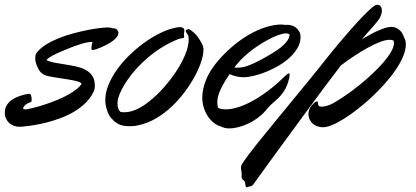

<svg xmlns="http://www.w3.org/2000/svg" viewBox="-130 -521 1747 806"><path d="M0 -92.8Q-2 -91.8 -7.1 -90.1Q-12.2 -88.4 -17.6 -85Q-22.9 -81.5 -27.6 -76.7Q-32.2 -71.8 -33.2 -64.9Q-31.2 -62.5 -28.1 -62.3Q-24.9 -62 -22 -62Q-17.1 -62 -15.6 -62.5Q-14.2 -62.5 -13.2 -63Q5.9 -66.9 27.8 -73Q49.8 -79.1 72.5 -87.2Q95.2 -95.2 117.2 -104.5Q139.2 -113.8 158 -124.5Q176.8 -135.3 191.2 -146.5Q205.6 -157.7 212.9 -169.9Q208 -175.8 193.6 -179.7Q179.2 -183.6 159.4 -187Q139.6 -190.4 116.9 -193.6Q94.2 -196.8 73.2 -201.2Q61.5 -203.6 54 -207.8Q46.4 -211.9 41.5 -217Q36.6 -222.2 33.2 -228Q29.8 -233.9 26.9 -240.2Q22.5 -250 20.3 -258.3Q18.1 -266.6 18.1 -276.9Q18.1 -286.1 19.5 -291.3Q21 -296.4 24.9 -300.8Q39.6 -319.3 64.2 -334.5Q88.9 -349.6 118.2 -361.3Q147.5 -373 179.2 -381.3Q210.9 -389.6 239.3 -395.3Q267.6 -400.9 289.8 -403.3Q312 -405.8 323.2 -405.8Q332 -405.8 337.4 -403.8Q342.8 -401.9 348.1 -401.9Q356.4 -401.9 361.8 -395.8Q367.2 -389.6 367.2 -382.8Q367.2 -372.6 355.2 -359.6Q343.3 -346.7 316.9 -333Q291.5 -320.3 277.8 -315.7Q264.2 -311 258.8 -311Q254.9 -311 254.9 -313Q253.9 -314.5 253.9 -316.4Q253.9 -318.4 253.9 -320.8Q253.9 -333 258.8 -345.2Q251 -345.2 240.7 -343.8Q230.5 -342.3 216.6 -338.4Q202.6 -334.5 184.3 -327.9Q166 -321.3 142.1 -311Q106.9 -296.9 89.1 -287.1Q71.3 -277.3 64.9 -269Q77.1 -262.2 97.2 -258.3Q117.2 -254.4 139.9 -251Q162.6 -247.6 185.3 -242.9Q208 -238.3 225.1 -230Q249.5 -217.3 258.8 -200.2Q263.7 -192.4 265.9 -182.1Q268.1 -171.9 268.1 -162.1Q268.1 -148.4 265.1 -141.1Q252.9 -112.8 231 -90.8Q209 -68.8 181.9 -52.7Q154.8 -36.6 124.8 -25.4Q94.7 -14.2 65.9 -6.8Q37.1 0.5 12.2 4.4Q-12.7 8.3 -29.8 9.8Q-34.7 10.7 -39.3 11Q-43.9 11.2 -47.9 11.2Q-60.5 11.2 -71.8 7.1Q-83 2.9 -91.3 -4.6Q-99.6 -12.2 -104.7 -23.2Q-109.9 -34.2 -109.9 -47.9Q-109.9 -65.4 -102.3 -78.1Q-94.7 -90.8 -83.5 -99.4Q-72.3 -107.9 -59.1 -113.3Q-45.9 -118.7 -34.2 -122.1Q-24.9 -124.5 -19.3 -125.7Q-13.7 -127 -8.8 -127Q-4.9 -127 -3.2 -125.7Q-1.5 -124.5 0 -122.1Q1 -118.2 2 -112.8Q2.9 -107.4 2.9 -102.1Q2.9 -99.1 2.2 -96.4Q1.5 -93.8 0 -92.8Z M643.1 -368.2Q643.1 -363.8 640.9 -362.3Q638.7 -360.8 635.3 -360.4Q631.8 -359.9 627.2 -359.4Q622.6 -358.9 618.2 -356.9Q580.1 -341.3 547.6 -320.8Q515.1 -300.3 488.8 -277.6Q462.4 -254.9 441.4 -231.2Q420.4 -207.5 405.3 -185.5Q390.1 -163.6 380.6 -144.5Q371.1 -125.5 367.2 -111.8Q364.7 -104.5 364 -98.4Q363.3 -92.3 363.3 -85.9Q363.3 -62.5 375 -51.8Q379.9 -50.3 384.3 -50Q388.7 -49.8 393.1 -49.8Q409.7 -49.8 430.7 -56.9Q451.7 -64 476.3 -80.6Q501 -97.2 529.1 -123.8Q557.1 -150.4 587.4 -189.9Q609.4 -218.8 623.8 -243.9Q638.2 -269 646.7 -289.8Q655.3 -310.5 658.7 -326.7Q662.1 -342.8 662.1 -354Q662.1 -363.8 660.4 -369.9Q658.7 -376 656.2 -378.9Q649.4 -387.2 649.4 -391.1Q649.4 -393.6 651.1 -394.8Q652.8 -396 655.3 -397Q657.7 -397 657.7 -398.4Q657.7 -399.9 660.2 -399.9Q661.1 -399.9 663.6 -398.9Q666 -397.9 671.4 -394Q677.2 -389.6 682.9 -385Q688.5 -380.4 694.3 -373.5Q700.2 -366.7 706.5 -356.9Q712.9 -347.2 720.2 -332Q721.7 -328.1 722.9 -323Q724.1 -317.9 724.1 -311Q724.1 -291 714.6 -262Q705.1 -232.9 687.5 -200.4Q669.9 -168 645.3 -134.8Q620.6 -101.6 590.1 -73Q559.6 -44.4 524.2 -23.7Q488.8 -2.9 450.2 4.9Q440.4 7.3 431.2 8.1Q421.9 8.8 414.1 8.8Q385.3 8.8 367.7 0Q350.1 -8.8 341.3 -21Q333 -27.8 327.1 -39.3Q321.3 -50.8 317.4 -64.9Q312 -82.5 312 -100.1Q312 -132.3 325.7 -165.5Q339.4 -198.7 362.1 -230.2Q384.8 -261.7 414.1 -290Q443.4 -318.4 474.9 -341.1Q506.3 -363.8 537.6 -379.6Q568.8 -395.5 595.2 -401.9Q602.5 -403.3 610.4 -405.3Q618.2 -407.2 625 -407.2Q638.7 -407.2 643.1 -398.9Q644 -397 644 -393.1Q644 -389.2 643.1 -385.5Q642.1 -381.8 642.1 -375Q642.1 -373.5 642.6 -372.1Q643.1 -370.6 643.1 -368.2Z M1084 -192.9Q1082 -184.6 1078.6 -173.3Q1075.2 -162.1 1068.4 -149.2Q1061.5 -136.2 1050.8 -122.8Q1040 -109.4 1023.9 -96.2Q1013.7 -87.4 1006.8 -80.8Q1000 -74.2 995.4 -68.8Q990.7 -63.5 986.8 -58.8Q982.9 -54.2 978.3 -49.1Q973.6 -43.9 967 -38.1Q960.4 -32.2 950.2 -24.9Q938.5 -16.1 924.1 -8.3Q909.7 -0.5 894 5.4Q878.4 11.2 862.5 14.6Q846.7 18.1 832 18.1Q812.5 18.1 796.9 9.8Q785.2 7.3 771.5 -2.4Q757.8 -12.2 746.1 -27.8Q734.4 -43.5 726.8 -64.9Q719.2 -86.4 719.2 -112.8Q719.2 -147 736.1 -188.5Q752.9 -230 794.9 -276.9Q828.6 -313.5 863.3 -340.3Q897.9 -367.2 931.4 -384.3Q964.8 -401.4 995.1 -409.7Q1025.4 -418 1049.8 -418Q1055.2 -418 1059.8 -417.5Q1064.5 -417 1068.8 -416Q1070.8 -417 1075.2 -417Q1086.9 -417 1097.2 -413.3Q1107.4 -409.7 1115 -402.8Q1122.6 -396 1127.2 -386.7Q1131.8 -377.4 1131.8 -366.2Q1131.8 -341.8 1119.1 -319.8Q1106.4 -297.9 1085.9 -279.1Q1065.4 -260.3 1039.6 -245.1Q1013.7 -230 986.8 -219.2Q960 -208.5 934.8 -202.6Q909.7 -196.8 891.1 -196.8Q877 -196.8 860.4 -200.7Q843.8 -204.6 834 -210Q808.1 -172.4 795.2 -143.8Q782.2 -115.2 782.2 -91.8Q782.2 -77.6 786.1 -67.9Q797.9 -62 818.8 -62Q838.9 -62 865.2 -69.6Q891.6 -77.1 923.1 -93.5Q954.6 -109.9 990.2 -136Q1025.9 -162.1 1064 -199.2Q1070.8 -206.1 1075.4 -209.5Q1080.1 -212.9 1083 -212.9Q1085.9 -212.9 1085.9 -207ZM1015.1 -298.8Q1035.6 -311 1049.1 -322.3Q1062.5 -333.5 1070.6 -343Q1078.6 -352.5 1082 -360.6Q1085.4 -368.7 1085.9 -375Q1081.5 -380.9 1070.8 -380.9Q1060.1 -380.9 1044.2 -375.7Q1028.3 -370.6 1009.8 -361.6Q991.2 -352.5 970.9 -340.3Q950.7 -328.1 931.4 -313.7Q912.1 -299.3 894.5 -283.2Q877 -267.1 864.3 -251Q858.4 -244.6 854 -237.8Q857.9 -236.8 861.6 -236.8Q865.2 -236.8 869.1 -236.8Q894 -236.8 929.7 -252.7Q965.3 -268.6 1015.1 -298.8Z M1465.8 -448.2Q1462.9 -442.4 1455.1 -432.4Q1447.3 -422.4 1436.5 -410.2Q1425.8 -397.9 1413.3 -384Q1400.9 -370.1 1389.2 -356Q1405.3 -365.7 1422.1 -375Q1439 -384.3 1455.3 -391.6Q1471.7 -398.9 1486.6 -403.6Q1501.5 -408.2 1514.2 -408.2Q1516.6 -408.2 1518.6 -407.7Q1520.5 -407.2 1522.9 -407.2Q1535.6 -404.8 1548.1 -393.8Q1560.5 -382.8 1565.9 -363.8Q1573.7 -353 1573.7 -335Q1573.7 -311.5 1562.3 -284.2Q1550.8 -256.8 1531.2 -228Q1511.7 -199.2 1485.8 -170.2Q1460 -141.1 1431.4 -114.3Q1402.8 -87.4 1373 -64.2Q1343.3 -41 1315.9 -23.7Q1288.6 -6.3 1265.1 3.4Q1241.7 13.2 1226.1 13.2Q1214.4 13.2 1203.4 9.5Q1192.4 5.9 1183.8 -1.2Q1175.3 -8.3 1170.2 -18.8Q1165 -29.3 1165 -43Q1165 -60.5 1176.8 -76.2Q1191.9 -95.2 1201.2 -95.2Q1202.6 -95.2 1203.9 -93.5Q1205.1 -91.8 1205.1 -85Q1205.1 -79.6 1208.3 -76.4Q1211.4 -73.2 1219.7 -73.2Q1227.5 -73.2 1240 -76.2Q1252.4 -79.1 1269 -87.9Q1292.5 -101.1 1320.8 -120.6Q1349.1 -140.1 1377.4 -162.8Q1405.8 -185.5 1432.1 -210.2Q1458.5 -234.9 1479 -258.5Q1499.5 -282.2 1511.7 -303.5Q1523.9 -324.7 1523.9 -340.8Q1523.9 -343.3 1523.4 -345.5Q1522.9 -347.7 1522 -350.1Q1516.6 -354 1505.9 -354Q1488.8 -354 1464.4 -344.5Q1439.9 -335 1412.1 -319.6Q1384.3 -304.2 1355.2 -284.9Q1326.2 -265.6 1300.8 -246.1Q1263.2 -197.3 1231.4 -154.3Q1199.7 -111.3 1173.8 -76.2Q1153.8 -49.3 1128.9 -15.4Q1104 18.6 1078.1 54Q1052.2 89.4 1027.3 123.5Q1002.4 157.7 982.7 184.8Q962.9 211.9 950 230Q937 248 935.1 251Q932.1 255.4 929.2 257.6Q926.3 259.8 923.3 260.5Q920.4 261.2 917 262Q913.6 262.7 909.2 264.2Q908.2 265.1 905.8 265.1Q902.8 265.1 901.6 261.2Q900.4 257.3 899.7 252.4Q898.9 247.6 897.7 242.9Q896.5 238.3 894 236.8Q888.7 234.4 886.2 228.8Q883.8 223.1 883.8 217.8Q883.8 214.8 884.8 212.9Q884.8 206.1 883.3 198.5Q881.8 190.9 881.8 178.2Q881.8 176.8 882.6 174.6Q883.3 172.4 886.2 167.5Q889.2 162.6 894.8 154.3Q900.4 146 910.2 132.8Q920.4 118.7 942.4 91.1Q964.4 63.5 992.9 28.6Q1021.5 -6.3 1053.2 -45.2Q1085 -84 1114.7 -120.1Q1144.5 -156.2 1169.4 -186.8Q1194.3 -217.3 1209 -235.8Q1223.6 -254.4 1245.4 -281.5Q1267.1 -308.6 1291.7 -338.1Q1316.4 -367.7 1342 -396.7Q1367.7 -425.8 1389.9 -449Q1412.1 -472.2 1428.7 -486.6Q1445.3 -501 1452.1 -501Q1463.9 -501 1468.5 -493.9Q1473.1 -486.8 1473.1 -477.1Q1473.1 -469.2 1470.7 -461.7Q1468.3 -454.1 1465.8 -448.2Z"/></svg>

Font: Oregano
Style: Italic
Weight: 400
Italic angle: -12°
Designer: Astigmatic (AOETI)
Foundry: Astigmatic (AOETI)
Version: Version 1.000